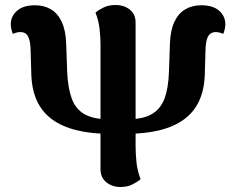

<svg xmlns="http://www.w3.org/2000/svg" viewBox="-20 -731 942 766"><path d="M482 -197 486 -255Q549 -255 584.5 -275Q620 -295 636 -337Q652 -379 654 -444L658 -558Q660 -611 676 -644.5Q692 -678 719.5 -694Q747 -710 783 -710Q830 -710 854.5 -688Q879 -666 879 -634Q879 -618 871 -596Q864 -599 856.5 -601Q849 -603 840 -603Q829 -603 820 -597Q811 -591 806 -576Q801 -561 800 -534L797 -433Q795 -373 774.5 -328.5Q754 -284 714.5 -255Q675 -226 617 -211.5Q559 -197 482 -197ZM420 -197Q344 -197 285.5 -211.5Q227 -226 187.5 -255Q148 -284 127.5 -328.5Q107 -373 105 -433L102 -534Q101 -561 96 -576Q91 -591 82.5 -597Q74 -603 62 -603Q53 -603 45.5 -601Q38 -599 31 -596Q23 -618 23 -634Q23 -666 48 -688Q73 -710 119 -710Q156 -710 183 -694Q210 -678 226 -644.5Q242 -611 244 -558L248 -444Q251 -379 266.5 -337Q282 -295 318 -275Q354 -255 416 -255ZM461 15Q427 15 404 -4Q381 -23 381 -56V-551Q381 -580 377.5 -613.5Q374 -647 361 -681Q370 -689 391 -700Q412 -711 441 -711Q475 -711 498 -692.5Q521 -674 521 -641V-146Q521 -118 524.5 -83.5Q528 -49 541 -16Q532 -8 511 3.5Q490 15 461 15Z"/></svg>

Font: Arima Thin
Style: Regular
Weight: 100
Designer: Joana Correia and Natanael Gama
Foundry: NDISCOVER
Version: Version 1.101;gftools[0.9.23]